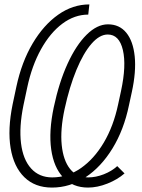

<svg xmlns="http://www.w3.org/2000/svg" viewBox="-20 -834 640 868"><path d="M468 -724Q520 -724 551 -686Q582 -648 589 -579Q596 -510 576 -418L563 -358Q540 -247 488.5 -163Q437 -79 366.5 -32.5Q296 14 215 14Q138 14 90 -33Q42 -80 28 -164.5Q14 -249 37 -362L54 -442Q78 -554 127.5 -637.5Q177 -721 243 -767.5Q309 -814 384 -814L379 -768Q317 -768 262 -727Q207 -686 165.5 -611.5Q124 -537 103 -438L86 -358Q66 -260 75 -186.5Q84 -113 120.5 -72.5Q157 -32 216 -32Q285 -32 345 -73.5Q405 -115 449 -189Q493 -263 514 -362L527 -422Q552 -538 535.5 -608Q519 -678 467 -678Q430 -678 393.5 -636Q357 -594 325.5 -518Q294 -442 272 -341Q252 -248 259 -178.5Q266 -109 296.5 -70.5Q327 -32 379 -32Q413 -32 449 -46Q485 -60 510 -83L543 -50Q511 -22 465.5 -4Q420 14 378 14Q309 14 266 -31.5Q223 -77 211.5 -158.5Q200 -240 223 -349Q247 -462 285.5 -546Q324 -630 371.5 -677Q419 -724 468 -724Z"/></svg>

Font: Victor Mono Thin
Style: Italic
Weight: 100
Italic angle: -12°
Monospace: yes
Designer: Rune Bjørnerås
Version: Version 1.561;gftools[0.9.30]